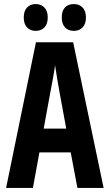

<svg xmlns="http://www.w3.org/2000/svg" viewBox="-20 -925 540 945"><path d="M10 0 157 -717H340L490 0H361L328 -175H174L142 0ZM228 -472 195 -292H306L273 -471Q268 -500 261.5 -537Q255 -574 251 -604Q247 -574 240 -535.5Q233 -497 228 -472ZM343 -773Q316 -773 300 -790Q284 -807 284 -839Q284 -872 300 -888.5Q316 -905 343 -905Q370 -905 386.5 -888Q403 -871 403 -839Q403 -807 386.5 -790Q370 -773 343 -773ZM156 -773Q130 -773 113.5 -789.5Q97 -806 97 -839Q97 -872 113.5 -888.5Q130 -905 156 -905Q182 -905 198.5 -888Q215 -871 215 -839Q215 -807 198.5 -790Q182 -773 156 -773Z"/></svg>

Font: Noto Sans Mono ExtraCondensed
Style: Bold
Weight: 700
Width: 2
Designer: Monotype Design Team
Foundry: Monotype Imaging Inc.
Version: Version 2.014